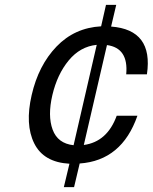

<svg xmlns="http://www.w3.org/2000/svg" viewBox="-20 -648 627 788"><path d="M415 -628H457L436 -539Q610 -526 583 -343H498Q508 -451 419 -463L324 -53Q420 -66 459 -173H544Q480 11 307 23L284 120H242L265 24Q159 18 120.5 -59.5Q82 -137 110 -258Q138 -380 212 -457Q286 -534 395 -540ZM377 -464Q309 -457 262 -400Q215 -343 195 -258Q175 -173 196 -116Q217 -59 282 -52Z"/></svg>

Font: Miedinger
Style: Italic
Weight: 400
Italic angle: -13°
Version: Version 001.000